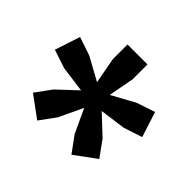

<svg xmlns="http://www.w3.org/2000/svg" viewBox="-109 -943 697 697"><g transform="rotate(45 239.0 -594.5)"><path d="M292.5 -571 365.5 -502.5 409.5 -441.5 327 -381 282.5 -442 239.5 -534 196 -442 151.5 -381 69 -441.5 113.5 -502.5 186.5 -571 86.5 -584.5 15 -608 47 -705.5 118 -681.5 206.5 -633 188 -732.5V-808H290.5V-732.5L272 -633L360.5 -681.5L432 -705.5L463.5 -608L392 -584.5Z"/></g></svg>

Font: Encode Sans Condensed Condensed
Style: Bold
Weight: 700
Width: 3
Designer: Multiple Designers
Foundry: Impallari Type
Version: Version 3.000; ttfautohint (v1.8.3) -l 8 -r 50 -G 200 -x 14 